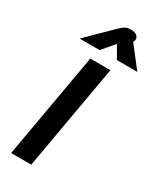

<svg xmlns="http://www.w3.org/2000/svg" viewBox="-238 -1035 916 1107"><g transform="rotate(30 219.5 -481.0)"><path d="M166 -700H300L177 0H43ZM216 -928Q236 -947 250 -954.5Q264 -962 286 -962Q312 -962 325 -951.5Q338 -941 338 -927Q338 -919 335 -913L332 -907L439 -769H303L257 -850L188 -769H55Z"/></g></svg>

Font: Niramit
Style: Bold Italic
Weight: 700
Italic angle: -10°
Designer: Katatrad Aksorn Co.,Ltd.
Foundry: Cadson Demak Co.,Ltd.
Version: Version 1.001; ttfautohint (v1.6)